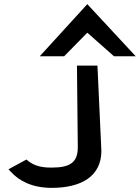

<svg xmlns="http://www.w3.org/2000/svg" viewBox="-20 -897 676 928"><path d="M290 -625 402 -739 531 -625H636L402 -877L172 -625ZM108 -126 21 -79 32 -67C72 -23 135 11 230 11C376 11 470 -47 470 -168L451 -580H352L356 -185C356 -114 321 -87 231 -87C171 -86 135 -101 108 -126Z"/></svg>

Font: Charger
Style: ExBd
Weight: 400
Designer: Jasper
Foundry: Cannot Into Space Fonts
Version: Version 0.99